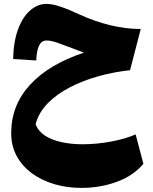

<svg xmlns="http://www.w3.org/2000/svg" viewBox="-20 -589 772 971"><path d="M46.4 -290.5Q48.3 -378.9 71.5 -441.2Q94.7 -503.4 132.6 -536.4Q170.4 -569.3 215.8 -569.3Q244.6 -569.3 287.1 -554.9Q329.6 -540.5 383.8 -515.1Q458 -481 536.6 -461.7Q615.2 -442.4 691.9 -442.4L637.7 -233.9Q557.6 -225.6 479.2 -203.9Q400.9 -182.1 334 -147.7Q267.1 -113.3 221.2 -66.4Q175.3 -19.5 160.2 39.1Q172.9 74.2 207.3 96.7Q241.7 119.1 291.3 129.9Q340.8 140.6 397 140.6Q467.8 140.6 540.3 127.2Q612.8 113.8 666 90.8L705.1 239.3Q654.8 299.8 570.6 330.6Q486.3 361.3 391.6 361.3Q318.8 361.3 254.6 342.3Q190.4 323.2 141.4 287.4Q92.3 251.5 64.5 200.2Q36.6 148.9 36.6 84Q36.6 -56.2 131.6 -159.9Q226.6 -263.7 404.3 -322.8Q377.4 -333 349.6 -343.5Q321.8 -354 296.4 -363.3Q243.7 -384.3 216.8 -384.3Q190.9 -384.3 178.2 -359.9Q165.5 -335.4 163.1 -283.2Z"/></svg>

Font: Pinar DS4-ExtraBold
Style: Regular
Weight: 800
Designer: Amin Abedi
Version: Version 2.000